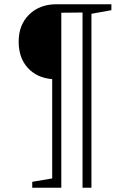

<svg xmlns="http://www.w3.org/2000/svg" viewBox="-20 -715 615 905"><path d="M132 170V142L226 126V-342Q154 -348 111 -395Q68 -442 68 -519Q68 -598 117.5 -646.5Q167 -695 247 -695H505V-667L411 -650V170H369V-656L269 -655V170Z"/></svg>

Font: Bitter Light
Style: Regular
Weight: 300
Designer: Sol Matas, and Bitter project Authors
Foundry: Sol Matas
Version: Version 2.001